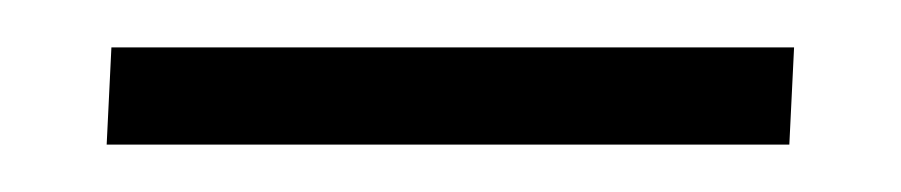

<svg xmlns="http://www.w3.org/2000/svg" viewBox="-20 -606 380 81"><path d="M25 -545H313L315 -586H27Z"/></svg>

Font: Prida01
Style: Black
Weight: 900
Designer: gluk
Foundry: gluk
Version: Version 00.072